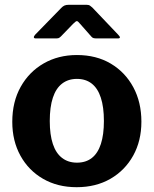

<svg xmlns="http://www.w3.org/2000/svg" viewBox="-20 -769 639 799"><path d="M299 10Q219.6 10 159.2 -24.9Q98.9 -59.7 65 -121.2Q31.1 -182.7 31.1 -262Q31.1 -345.4 66.2 -407.9Q101.3 -470.4 162 -505.2Q222.7 -540 300 -540Q380.8 -540 440.9 -504.3Q501 -468.6 534.7 -406.1Q568.4 -343.6 568.4 -262.6Q568.4 -183 534.3 -121.5Q500.2 -60 439.7 -25Q379.1 10 299 10ZM300.3 -92.1Q337.3 -92.1 362.3 -111.7Q387.2 -131.2 399.8 -169.9Q412.4 -208.7 412.4 -265.4Q412.4 -323.6 399.6 -362.5Q386.9 -401.4 361.8 -421.1Q336.8 -440.7 300 -440.7Q263.9 -440.7 238.4 -421.1Q212.8 -401.4 200 -362.5Q187.1 -323.6 187.1 -265.4Q187.1 -208.3 200 -169.7Q212.8 -131.2 238.4 -111.7Q263.9 -92.1 300.3 -92.1ZM359.7 -617.2 313.6 -669.5Q304.4 -681.2 299.9 -681.2Q295.4 -681.2 283.9 -669.5L233.3 -617.2Q226.9 -611.1 222.9 -610.1Q219 -609.1 210.4 -609.1H129.3Q121.4 -609.1 120.9 -613.5Q120.4 -617.9 126.5 -624.8L234.8 -735.9Q241.2 -742.7 248.1 -745.9Q254.9 -749.1 266.9 -749.1H339.8Q349.4 -749.1 354.6 -745.4Q359.9 -741.7 364.3 -737.6L471.6 -624.8Q487.2 -609.1 469.9 -609.1H383.3Q375.7 -609.1 370.1 -610.2Q364.4 -611.4 359.7 -617.2Z"/></svg>

Font: Libre Franklin Thin
Style: Regular
Weight: 100
Designer: Pablo Impallari, Rodrigo Fuenzalida, Nhung Nguyen
Foundry: Impallari Type
Version: Version 3.000